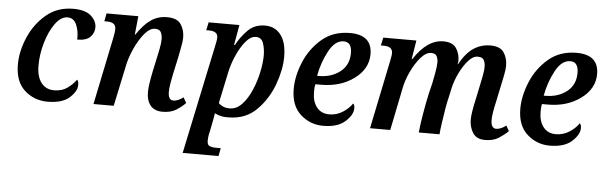

<svg xmlns="http://www.w3.org/2000/svg" viewBox="-49 -716 3534 1126"><g transform="rotate(5 1717.5 -153.0)"><path d="M238 10Q324 10 366.5 -28Q409 -66 409 -103Q409 -125 400 -134Q380 -106 348.5 -83Q317 -60 270 -60Q222 -60 194.5 -96Q167 -132 167 -197Q167 -264 187 -332.5Q207 -401 240.5 -447Q274 -493 313 -493Q349 -493 365.5 -455.5Q382 -418 380 -368Q433 -368 456.5 -392Q480 -416 480 -448Q480 -486 446.5 -516Q413 -546 342 -546Q248 -546 182 -490Q116 -434 81 -352Q46 -270 46 -193Q46 -92 102.5 -41Q159 10 238 10Z M915 10Q963 10 995 -10Q1027 -30 1049 -53L1031 -85Q999 -61 973 -61Q942 -61 942 -110Q942 -130 946.5 -158Q951 -186 957 -214L979 -315Q984 -344 991 -377Q998 -410 998 -434Q998 -479 975.5 -512Q953 -545 894 -545Q840 -545 798.5 -516Q757 -487 717 -427H714L725 -536H538L529 -489H546Q597 -489 597 -449Q597 -438 595 -426Q593 -414 591 -402L508 0H627L678 -240Q687 -286 711 -340Q735 -394 766.5 -432.5Q798 -471 829 -471Q857 -471 865 -453Q873 -435 873 -413Q873 -390 865 -350Q857 -310 853 -294L838 -224Q820 -137 820 -100Q819 -51 842.5 -20.5Q866 10 915 10Z M1054 240H1265L1274 193H1248Q1222 193 1208 186.5Q1194 180 1194 157Q1194 129 1202 100L1214 39Q1218 21 1220 5.5Q1222 -10 1222 -8Q1261 12 1306 9Q1405 8 1469.5 -57Q1534 -122 1566 -210.5Q1598 -299 1598 -372Q1598 -457 1564 -501.5Q1530 -546 1471 -546Q1409 -546 1369.5 -506Q1330 -466 1304 -417H1299L1320 -536H1139L1129 -489H1144Q1197 -489 1197 -453Q1197 -441 1194.5 -427.5Q1192 -414 1188 -396ZM1305 -44Q1281 -44 1264 -52.5Q1247 -61 1240 -70L1280 -259Q1290 -305 1312 -355Q1334 -405 1363 -440Q1392 -475 1423 -475Q1456 -475 1467 -442Q1478 -409 1478 -370Q1478 -329 1466.5 -273.5Q1455 -218 1432.5 -165.5Q1410 -113 1378 -78.5Q1346 -44 1305 -44Z M1860 10Q1946 10 1990 -30Q2034 -70 2034 -108Q2034 -127 2025 -136Q2006 -107 1970 -83.5Q1934 -60 1890 -60Q1843 -60 1816.5 -93.5Q1790 -127 1790 -183Q1790 -214 1794 -229H1829Q1942 -229 2021.5 -287.5Q2101 -346 2101 -432Q2101 -546 1971 -546Q1872 -546 1805 -488.5Q1738 -431 1704 -348.5Q1670 -266 1670 -191Q1670 -92 1727 -41Q1784 10 1860 10ZM1800 -279Q1814 -357 1850.5 -425.5Q1887 -494 1938 -494Q1986 -494 1986 -429Q1986 -358 1935 -318.5Q1884 -279 1810 -279Z M2814 10Q2862 10 2894.5 -11Q2927 -32 2949 -54L2931 -85Q2899 -61 2873 -61Q2842 -61 2842 -111Q2842 -130 2846.5 -158Q2851 -186 2858 -215L2879 -315Q2885 -344 2892 -377.5Q2899 -411 2899 -435Q2899 -479 2877 -512Q2855 -545 2798 -545Q2743 -545 2698.5 -515.5Q2654 -486 2618 -420H2615Q2618 -430 2618 -439Q2618 -481 2596.5 -513Q2575 -545 2520 -545Q2426 -545 2348 -426H2344L2362 -536H2167L2157 -489H2174Q2226 -489 2226 -450Q2226 -439 2223.5 -427Q2221 -415 2219 -402L2136 0H2255L2307 -256Q2316 -300 2339.5 -350Q2363 -400 2394 -435.5Q2425 -471 2455 -471Q2481 -471 2488.5 -454.5Q2496 -438 2496 -419Q2496 -394 2488.5 -355Q2481 -316 2477 -295L2463 -238Q2451 -186 2438.5 -112Q2426 -38 2423 0H2545Q2547 -26 2553 -68Q2559 -110 2566 -152Q2573 -194 2579 -216L2592 -276Q2602 -320 2624 -365.5Q2646 -411 2674 -442.5Q2702 -474 2730 -473Q2757 -473 2765.5 -456.5Q2774 -440 2774 -418Q2774 -392 2766 -353.5Q2758 -315 2754 -296L2739 -224Q2729 -180 2724.5 -150.5Q2720 -121 2720 -101Q2720 -58 2741.5 -24Q2763 10 2814 10Z M3194 10Q3280 10 3324 -30Q3368 -70 3368 -108Q3368 -127 3359 -136Q3340 -107 3304 -83.5Q3268 -60 3224 -60Q3177 -60 3150.5 -93.5Q3124 -127 3124 -183Q3124 -214 3128 -229H3163Q3276 -229 3355.5 -287.5Q3435 -346 3435 -432Q3435 -546 3305 -546Q3206 -546 3139 -488.5Q3072 -431 3038 -348.5Q3004 -266 3004 -191Q3004 -92 3061 -41Q3118 10 3194 10ZM3134 -279Q3148 -357 3184.5 -425.5Q3221 -494 3272 -494Q3320 -494 3320 -429Q3320 -358 3269 -318.5Q3218 -279 3144 -279Z"/></g></svg>

Font: Noto Serif SemiCondensed Semi
Style: Italic
Weight: 600
Width: 4
Italic angle: -12°
Designer: Monotype Design Team
Foundry: Monotype Imaging Inc.
Version: Version 1.901